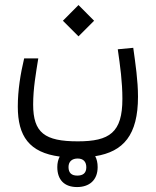

<svg xmlns="http://www.w3.org/2000/svg" viewBox="-20 -464 626 769"><path d="M288.6 285.2C336.4 285.2 371.1 258.8 371.1 205.1C371.1 188 367.7 173.3 361.3 161.6C474.6 143.6 532.7 76.7 532.7 -76.7C532.7 -140.6 522.5 -209.5 513.7 -272.5L451.7 -266.6C461.4 -198.7 470.2 -136.7 470.2 -67.9C470.2 66.9 418.9 102.1 291.5 102.1C159.2 102.1 112.8 67.9 112.8 -45.4C112.8 -110.4 124 -171.4 133.3 -230H76.7C62 -168.5 51.3 -102.1 51.3 -37.1C51.3 81.5 97.2 147 219.2 163.1C212.9 174.8 209.5 189 209.5 205.1C209.5 256.3 237.8 285.2 288.6 285.2ZM294.4 -318.4 356.9 -380.9 294.4 -443.8 231.9 -380.9ZM289.6 239.3C267.1 239.3 254.4 229 254.4 205.1C254.4 182.6 269 170.9 291 170.9C314 170.9 325.7 184.1 325.7 206.1C325.7 229 312.5 239.3 289.6 239.3Z"/></svg>

Font: Cascadia Mono Light
Style: Regular
Weight: 300
Monospace: yes
Designer: Aaron Bell
Foundry: Saja Typeworks
Version: Version 2404.023